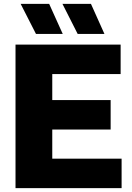

<svg xmlns="http://www.w3.org/2000/svg" viewBox="-20 -970 683 990"><path d="M60 0V-740H602V-588H249.5V-152H607V0ZM172.5 -302V-454H550.5V-302ZM380.5 -795 302 -950H449L518.5 -795ZM165.5 -795 86.5 -950H233.5L303.5 -795Z"/></svg>

Font: Encode Sans SC Condensed Thin ExtraBold
Style: Regular
Weight: 800
Version: Version 3.002